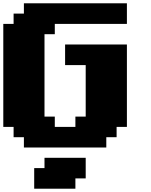

<svg xmlns="http://www.w3.org/2000/svg" viewBox="-20 -895 915 1165"><path d="M187.5 250H437.5V187.5H500V62.5H250V125H187.5ZM125 0H625V-62.5H687.5V-125H750V-625H375V-500H500V-187.5H437.5V-125H312.5V-187.5H250V-687.5H312.5V-750H750V-875H125V-812.5H62.5V-750H0V-125H62.5V-62.5H125Z"/></svg>

Font: Faithful 32x
Style: Bold
Weight: 400
Foundry: Faithful Resource Pack
Version: Version 1.0; January 27, 2023